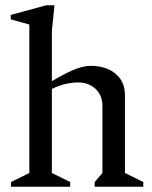

<svg xmlns="http://www.w3.org/2000/svg" viewBox="-20 -713 581 733"><path d="M22.1 0V-18.1L92 -52.6V-619.4L21 -639.1V-656L157 -693H188L178 -595.3V-402.9Q221.4 -429.2 258.9 -445.5Q296.4 -461.7 326.6 -461.7Q362.8 -461.7 392.3 -449.2Q421.9 -436.7 439.5 -411.7Q457 -386.6 457 -347.7V-52.6L527 -18.1V0H341.4V-18.1L371 -52.6V-309Q371 -336.4 358.9 -356.3Q346.8 -376.2 325.9 -387.3Q305 -398.3 279.1 -398.3Q256.1 -398.3 229.8 -392.3Q203.5 -386.2 178 -373.4V-52.6L247.9 -18.1V0Z"/></svg>

Font: Ancizar Serif Light
Style: Regular
Weight: 300
Designer: Cesar Puertas, Viviana Monsalve, Julian Moncada, Julian Prieto, Jose Castro, Felipe Aragon, Mariel Hernandez, Sara Alarc
Version: Version 8.100